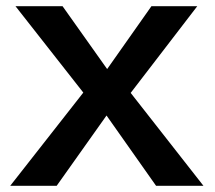

<svg xmlns="http://www.w3.org/2000/svg" viewBox="-20 -600 693 620"><path d="M13 0H163L324 -227L484 0H637L402 -300L617 -580H469L326 -377L182 -580H30L249 -301Z"/></svg>

Font: Charger EcoBlack
Style: Black
Weight: 1000
Designer: Jasper
Foundry: Cannot Into Space Fonts
Version: Version 1.1